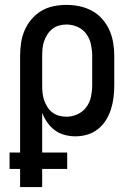

<svg xmlns="http://www.w3.org/2000/svg" viewBox="-20 -548 540 783"><path d="M62 215V-320Q62 -347 66 -373.5Q70 -400 80.5 -424.5Q91 -449 108.5 -469.5Q126 -490 148.5 -503.5Q171 -517 197.5 -522.5Q224 -528 251 -528Q278 -528 304.5 -522.5Q331 -517 355 -504Q379 -491 397 -470.5Q415 -450 426 -425.5Q437 -401 441.5 -374Q446 -347 446 -320V-200Q446 -175 443 -150.5Q440 -126 432.5 -102.5Q425 -79 412 -58Q399 -37 379.5 -21.5Q360 -6 336 1Q312 8 287 8Q265 8 243 2Q221 -4 203.5 -17Q186 -30 173 -48.5Q160 -67 152 -88V215ZM251 -72Q274 -72 296 -82Q318 -92 332 -111Q346 -130 351 -153.5Q356 -177 356 -200V-320Q356 -343 351 -366.5Q346 -390 332.5 -409Q319 -428 297 -438Q275 -448 251 -448Q236 -448 221 -444Q206 -440 194 -430.5Q182 -421 173.5 -408Q165 -395 160 -380.5Q155 -366 153.5 -350.5Q152 -335 152 -320V-200Q152 -185 153.5 -169.5Q155 -154 160 -139.5Q165 -125 173 -112Q181 -99 193.5 -89.5Q206 -80 221 -76Q236 -72 251 -72ZM254 141H19V74H254Z"/></svg>

Font: Iosevka Term Medium
Style: Regular
Weight: 500
Monospace: yes
Designer: Belleve Invis
Foundry: Belleve Invis
Version: Version 26.3.1